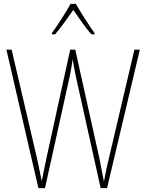

<svg xmlns="http://www.w3.org/2000/svg" viewBox="-20 -970 754 990"><path d="M371 -950H344C320 -907 273 -833 247 -799V-793H264C294 -827 332 -882 358 -919C385 -880 420 -828 451 -793H468V-799C448 -825 397 -905 371 -950ZM701 -714H673L542 -156C531 -113 524 -77 516 -33C507 -80 502 -107 492 -156L368 -714H342L220 -157C214 -130 204 -80 195 -36C190 -61 183 -99 170 -157L40 -714H13L178 0H212L339 -574C345 -606 349 -624 355 -665C361 -623 366 -604 373 -567L499 0H532Z"/></svg>

Font: Noto Sans Sinhala Condensed Thin
Style: Regular
Weight: 100
Width: 3
Designer: Jelle Bosma - Monotype Design Team
Foundry: Monotype Imaging Inc.
Version: Version 2.006